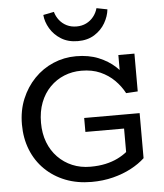

<svg xmlns="http://www.w3.org/2000/svg" viewBox="-63 -1015 926 1083"><g transform="rotate(-5 400.5 -473.0)"><path d="M412 14Q331 14 264.5 -12Q198 -38 149 -86Q100 -134 74 -199.5Q48 -265 48 -343Q48 -422 75 -487Q102 -552 148.5 -600Q195 -648 256 -674Q317 -700 385 -700Q457 -700 512 -677.5Q567 -655 606 -619Q645 -583 667 -541L624 -554V-686H715V-472L649 -468Q628 -508 594.5 -541.5Q561 -575 515 -595.5Q469 -616 408 -616Q356 -616 310.5 -597.5Q265 -579 230 -543.5Q195 -508 175.5 -457.5Q156 -407 156 -343Q156 -282 175 -232.5Q194 -183 229 -147Q264 -111 310.5 -91.5Q357 -72 412 -72Q460 -72 498.5 -80.5Q537 -89 567.5 -104Q598 -119 620 -137V-270H401V-349H715V-94Q683 -64 637 -39.5Q591 -15 534 -0.5Q477 14 412 14ZM404 -784Q349 -784 309.5 -808.5Q270 -833 247.5 -871Q225 -909 222 -948L283 -960Q290 -934 307 -912.5Q324 -891 348.5 -879Q373 -867 404 -867Q434 -867 458.5 -879Q483 -891 500 -912.5Q517 -934 524 -960L585 -948Q581 -909 559 -871Q537 -833 498 -808.5Q459 -784 404 -784Z"/></g></svg>

Font: BioRhyme ExtraBold
Style: Regular
Weight: 400
Version: Version 1.600;gftools[0.9.33]